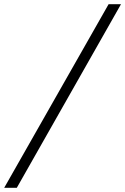

<svg xmlns="http://www.w3.org/2000/svg" viewBox="-88 -783 596 914"><path d="M-8 111H-68L429 -763H488Z"/></svg>

Font: Open Sauce One Light Italic
Style: Regular
Weight: 300
Italic angle: -10°
Designer: Alfredo Marco Pradil
Foundry: Creative Sauce Fz LLC
Version: Version 1.477